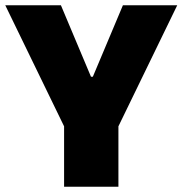

<svg xmlns="http://www.w3.org/2000/svg" viewBox="-21 -708 692 728"><path d="M222 0V-229L-1 -688H210L324 -417H331L445 -688H651L428 -229V0Z"/></svg>

Font: Saira Thin ExtraBold
Style: Regular
Weight: 800
Version: Version 1.101